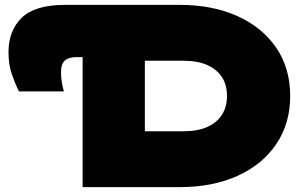

<svg xmlns="http://www.w3.org/2000/svg" viewBox="-20 -770 1246 790"><path d="M248 -750H718Q855 -750 957.5 -703.5Q1060 -657 1117 -573Q1174 -489 1174 -375Q1174 -262 1117 -177.5Q1060 -93 957.5 -46.5Q855 0 718 0H320V-636L391 -535H295Q263 -535 247 -521Q231 -507 231 -472Q231 -450 235 -428Q239 -406 243 -394H58Q42 -426 28.5 -465Q15 -504 15 -555Q15 -644 69.5 -697Q124 -750 248 -750ZM576 -115 460 -230H738Q793 -230 832.5 -247.5Q872 -265 893 -297.5Q914 -330 914 -375Q914 -421 893 -453Q872 -485 832.5 -502.5Q793 -520 738 -520H460L576 -635Z"/></svg>

Font: Unbounded Black
Style: Regular
Weight: 900
Designer: Luke Prowse, Jean-Baptiste Morizot, Fátima Lázaro, Florian Runge
Foundry: NaN
Version: Version 1.701;gftools[0.9.28.dev5+ged2979d]